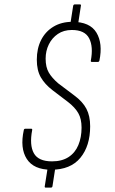

<svg xmlns="http://www.w3.org/2000/svg" viewBox="-20 -762 520 871"><path d="M212 8Q133 8 101.5 -41Q70 -90 88 -172Q89 -178 95 -178H122Q127 -178 126 -172Q113 -104 133.5 -67Q154 -30 216 -30Q261 -30 291 -49.5Q321 -69 335.5 -104Q350 -139 350 -183Q350 -223 335 -249Q320 -275 289 -299L218 -353Q183 -380 165 -411.5Q147 -443 147 -491Q147 -542 166.5 -580.5Q186 -619 222.5 -641Q259 -663 308 -663Q388 -663 417.5 -614Q447 -565 431 -487Q429 -481 424 -481H397Q391 -481 392 -487Q404 -550 384.5 -588Q365 -626 306 -626Q269 -626 242.5 -608Q216 -590 201.5 -560.5Q187 -531 187 -496Q187 -457 201.5 -432.5Q216 -408 244 -384L317 -329Q355 -301 372 -268.5Q389 -236 389 -189Q389 -100 344.5 -46Q300 8 212 8ZM187 89Q182 89 183 83L196 1L231 -1L218 83Q217 89 211 89ZM299 -653 312 -736Q314 -742 319 -742H342Q349 -742 347 -736L334 -651Z"/></svg>

Font: Sofia Sans Condensed ExtraLight
Style: Italic
Weight: 250
Italic angle: -9°
Version: Version 4.100